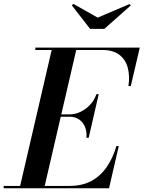

<svg xmlns="http://www.w3.org/2000/svg" viewBox="-66 -1004 766 1024"><path d="M38.5 0 212.5 -750H343.5L169.5 0ZM-46.5 0V-12.5H304.5Q373 -12.5 422 -39.2Q471 -66 503.5 -113.8Q536 -161.5 555 -225H567.5L515.5 0ZM395 -269Q398 -302.5 387 -328Q376 -353.5 355 -367.5Q334 -381.5 305.5 -381.5H237.5V-394H305.5Q334 -394 362.2 -407Q390.5 -420 413.5 -444.2Q436.5 -468.5 448.5 -502H460.5L407 -269ZM619 -545Q627 -598.5 615.5 -642.2Q604 -686 570.5 -711.8Q537 -737.5 478.5 -737.5H122.5V-750H679.5L631.5 -545ZM414.5 -850 317 -975.5 325 -983.5 455 -910 625 -982.5 632 -975.5 490.5 -850Z"/></svg>

Font: Bodoni Moda 18pt SemiBold
Style: Italic
Weight: 600
Italic angle: -13°
Designer: Owen Earl
Foundry: indestructible type
Version: Version 2.005